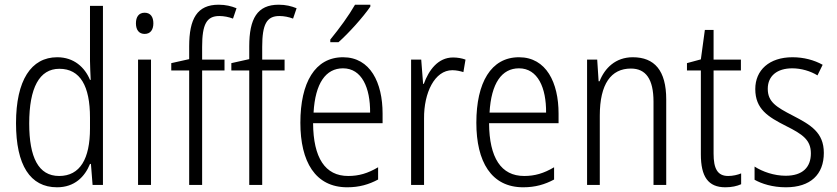

<svg xmlns="http://www.w3.org/2000/svg" viewBox="-20 -785 3553 815"><path d="M222 10C297 10 340 -35 362 -89H366L373 0H417V-760H362V-527C362 -503 364 -475 365 -446H362C340 -499 294 -542 223 -542C112 -542 48 -444 48 -262C48 -84 108 10 222 10ZM231 -38C143 -38 104 -117 104 -261C104 -412 147 -493 232 -493C321 -493 362 -419 362 -286V-240C362 -111 320 -38 231 -38Z M594 -731C569 -731 557 -713 557 -686C557 -658 570 -641 594 -641C618 -641 631 -658 631 -686C631 -713 619 -731 594 -731ZM621 -532H566V0H621Z M933 -486V-532H838V-586C838 -682 857 -717 911 -717C930 -717 951 -713 969 -706L984 -750C962 -759 938 -765 908 -765C817 -765 783 -706 783 -588V-534L707 -517V-486H783V0H838V-486Z M1188 -486V-532H1093V-586C1093 -682 1112 -717 1166 -717C1185 -717 1206 -713 1224 -706L1239 -750C1217 -759 1193 -765 1163 -765C1072 -765 1038 -706 1038 -588V-534L962 -517V-486H1038V0H1093V-486Z M1552 -757V-765H1487C1460 -718 1422 -666 1382 -617V-606H1417C1460 -644 1522 -713 1552 -757ZM1436 -542C1317 -542 1255 -434 1255 -264C1255 -99 1318 10 1454 10C1505 10 1546 -2 1585 -23V-75C1541 -49 1503 -38 1458 -38C1360 -38 1310 -115 1309 -262H1604V-303C1604 -434 1552 -542 1436 -542ZM1436 -495C1516 -495 1552 -412 1551 -307H1311C1318 -432 1363 -495 1436 -495Z M1903 -541C1839 -541 1800 -487 1779 -429H1776L1768 -532H1725V0H1780V-282C1779 -391 1825 -487 1900 -487C1917 -487 1934 -483 1947 -479L1956 -532C1940 -538 1921 -541 1903 -541Z M2183 -542C2064 -542 2002 -434 2002 -264C2002 -99 2065 10 2201 10C2252 10 2293 -2 2332 -23V-75C2288 -49 2250 -38 2205 -38C2107 -38 2057 -115 2056 -262H2351V-303C2351 -434 2299 -542 2183 -542ZM2183 -495C2263 -495 2299 -412 2298 -307H2058C2065 -432 2110 -495 2183 -495Z M2666 -542C2593 -542 2547 -496 2525 -440H2521L2515 -532H2472V0H2526V-294C2526 -429 2574 -494 2658 -494C2721 -494 2754 -450 2754 -353V0H2808V-363C2808 -486 2758 -542 2666 -542Z M3071 -38C3025 -38 3009 -70 3009 -133V-486H3125V-532H3009V-658H2972L2955 -533L2896 -517V-486H2955V-130C2955 -35 2986 10 3059 10C3086 10 3108 5 3126 -3V-49C3112 -43 3091 -38 3071 -38Z M3477 -136C3477 -223 3421 -255 3346 -294C3274 -331 3239 -353 3239 -408C3239 -463 3279 -495 3343 -495C3381 -495 3421 -483 3450 -465L3472 -510C3436 -530 3392 -542 3344 -542C3245 -542 3186 -487 3186 -407C3186 -322 3240 -289 3317 -250C3387 -215 3422 -191 3422 -134C3422 -75 3387 -39 3315 -39C3266 -39 3217 -56 3183 -78V-22C3213 -5 3259 10 3316 10C3420 10 3477 -44 3477 -136Z"/></svg>

Font: Noto Sans Devanagari Condensed Light
Style: Regular
Weight: 300
Width: 3
Designer: Jelle Bosma - Monotype Design Team
Foundry: Monotype Imaging Inc.
Version: Version 2.004